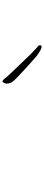

<svg xmlns="http://www.w3.org/2000/svg" viewBox="573 -1102 354 1540"><g transform="rotate(90 750.0 -332.0)"><path d="M416 -399.4Q415 -400.4 373 -440.4Q361.3 -452.1 352.5 -458Q345.7 -461.9 343.8 -468.8Q342.8 -475.6 343.8 -480.5Q343.8 -485.4 348.6 -487.3Q352.5 -489.3 359.4 -488.3Q369.1 -486.3 377 -482.4Q388.7 -475.6 399.4 -469.7Q425.8 -453.1 434.6 -444.3Q491.2 -395.5 561.5 -330.1Q577.1 -315.4 608.4 -285.2Q639.6 -254.9 645.5 -237.3Q652.3 -218.8 650.4 -206.1Q648.4 -194.3 644.5 -186.5Q640.6 -178.7 636.7 -175.8Q634.8 -172.9 626 -177.7Q616.2 -183.6 611.3 -191.4Q587.9 -220.7 557.6 -252Z"/></g></svg>

Font: ToneOZ-YinPZ-Tsuipita-TC
Style: Regular
Weight: 400
Designer: ÂÆ£ÂøóÂáåJeffrey Xuan(jeffreyx@gmail.com, ToneOZ.com) ÈòøÂù§(cjkFonts)
Foundry: ToneOZ
Version: Version 0.24071